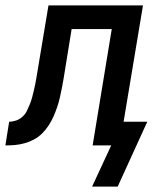

<svg xmlns="http://www.w3.org/2000/svg" viewBox="-61 -540 581 713"><path d="M281 153 352 0H283L354 -432H205L175 -247Q172 -229 168.5 -211.5Q165 -194 161 -176.5Q157 -159 151 -141.5Q145 -124 137.5 -107Q130 -90 119.5 -74Q109 -58 95.5 -44.5Q82 -31 65 -22Q48 -13 30 -8Q12 -3 -5.5 -1.5Q-23 0 -41 0L-27 -88Q-14 -88 -1 -92.5Q12 -97 22.5 -106.5Q33 -116 39 -128.5Q45 -141 50 -153.5Q55 -166 58.5 -179Q62 -192 65 -205Q68 -218 70.5 -230.5Q73 -243 75 -256L119 -520H470L398 -88H486L376 153Z"/></svg>

Font: Iosevka Term Curly Semibold
Style: Italic
Weight: 600
Italic angle: -9°
Designer: Belleve Invis
Foundry: Belleve Invis
Version: Version 32.3.0